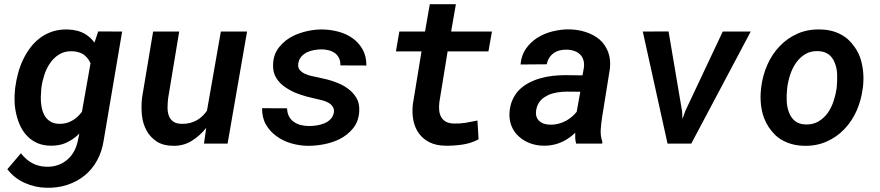

<svg xmlns="http://www.w3.org/2000/svg" viewBox="-20 -677 4148 905"><path d="M51.8 -264.6 50.8 -254.4Q47.4 -225.1 48.8 -194.6Q50.3 -164.1 57.6 -135.3Q64.5 -106 77.4 -79.8Q90.3 -53.7 109.9 -34.2Q129.4 -14.2 156.5 -2.4Q183.6 9.3 218.8 9.8Q241.7 10.3 262.5 5.6Q283.2 1 302.2 -9.3Q315.9 -16.1 329.1 -25.9Q342.3 -35.6 354 -47.4L346.7 -12.7Q340.8 15.6 327.9 38.3Q314.9 61 295.9 76.7Q276.9 92.8 252.2 101.3Q227.5 109.9 198.2 108.9Q160.6 107.9 130.9 91.3Q101.1 74.7 78.6 45.4L14.6 120.6Q47.4 163.1 96.4 185.1Q145.5 207 198.2 208Q251.5 209.5 297.4 194.3Q343.3 179.2 379.4 149.9Q414.6 121.1 437.7 79.1Q460.9 37.1 468.8 -15.6L555.7 -528.3L442.9 -528.8L425.3 -476.1Q417 -487.8 406.5 -497.6Q396 -507.3 384.8 -514.6Q365.7 -526.4 343.8 -532Q321.8 -537.6 297.9 -538.1Q259.8 -539.1 227.8 -528.6Q195.8 -518.1 169.9 -499Q143.6 -479.5 123.5 -453.1Q103.5 -426.8 88.9 -396Q74.2 -365.2 65.2 -331.5Q56.2 -297.9 51.8 -264.6ZM174.3 -254.4 175.3 -264.6Q179.2 -293.9 189.2 -324.7Q199.2 -355.5 216.8 -380.4Q233.9 -405.3 259.5 -420.9Q285.2 -436.5 319.8 -435.5Q335.4 -435.1 348.4 -431.4Q361.3 -427.7 372.1 -421.4Q382.8 -414.1 391.6 -403.6Q400.4 -393.1 406.7 -378.9L366.2 -149.9Q356.4 -137.2 345.5 -127Q334.5 -116.7 321.8 -109.4Q308.1 -101.1 292 -96.9Q275.9 -92.8 257.3 -93.3Q236.3 -94.2 221.4 -102.1Q206.5 -109.9 196.8 -122.6Q187 -134.8 181.6 -150.9Q176.3 -167 174.3 -184.6Q171.9 -202.1 172.4 -220.2Q172.9 -238.3 174.3 -254.4Z M796.4 10.3Q844.7 11.2 883.5 -12.9Q922.4 -37.1 952.1 -74.2L941.4 0H1052.7L1144.5 -528.3H1021L955.6 -155.3Q945.8 -141.1 934.3 -130.1Q922.9 -119.1 909.7 -111.3Q894 -102.1 875.7 -97.4Q857.4 -92.8 836.4 -93.3Q810.1 -93.8 795.7 -104.7Q781.2 -115.7 775.4 -132.8Q769.5 -149.9 769.8 -171.4Q770 -192.9 772.5 -213.9L824.7 -528.3H701.7L649.4 -215.3Q645 -174.3 648.9 -134.5Q652.8 -94.7 670.9 -61.5Q688 -30.3 718.3 -10.3Q748.5 9.8 796.4 10.3Z M1553.7 -147Q1550.3 -127.4 1537.8 -115Q1525.4 -102.5 1508.8 -95.7Q1491.2 -88.4 1472.2 -85.7Q1453.1 -83 1437 -83Q1416.5 -83 1397.9 -87.6Q1379.4 -92.3 1365.2 -102.5Q1350.6 -112.3 1342.3 -128.2Q1334 -144 1333 -166.5L1215.3 -167Q1214.8 -122.6 1233.6 -89.8Q1252.4 -57.1 1283.2 -35.2Q1313.5 -12.7 1352.1 -1.5Q1390.6 9.8 1430.7 10.3Q1466.3 10.7 1506.1 3.2Q1545.9 -4.4 1580.1 -21Q1618.2 -40 1644.5 -72.5Q1670.9 -105 1673.3 -153.3Q1675.3 -190.9 1659.2 -217Q1643.1 -243.2 1617.7 -260.7Q1605.5 -270 1591.3 -277.1Q1577.1 -284.2 1562 -289.6Q1542 -297.4 1520.8 -302.7Q1499.5 -308.1 1480 -312Q1466.8 -314.9 1449.2 -318.6Q1431.6 -322.3 1416.5 -329.6Q1401.9 -336.4 1392.3 -348.1Q1382.8 -359.9 1386.2 -378.9Q1389.2 -397.5 1400.4 -410.2Q1411.6 -422.9 1427.2 -430.7Q1443.4 -438 1461.2 -441.2Q1479 -444.3 1495.1 -444.3Q1513.7 -444.3 1530 -439.9Q1546.4 -435.5 1559.1 -426.3Q1571.3 -417 1578.1 -402.8Q1585 -388.7 1584.5 -368.7L1707 -368.2Q1707 -412.1 1689.5 -443.6Q1671.9 -475.1 1643.1 -496.1Q1613.8 -517.1 1576.4 -527.3Q1539.1 -537.6 1499.5 -538.1Q1466.3 -538.6 1430.9 -531Q1395.5 -523.4 1365.2 -509.3Q1324.7 -490.2 1296.6 -455.8Q1268.6 -421.4 1267.1 -373Q1265.6 -335.4 1282.5 -308.8Q1299.3 -282.2 1326.7 -264.6Q1349.6 -249 1374.3 -239Q1398.9 -229 1428.2 -221.2Q1443.8 -217.3 1461.7 -213.1Q1479.5 -209 1499.5 -204.1Q1510.3 -201.2 1520.5 -196.5Q1530.8 -191.9 1538.1 -186Q1546.4 -178.7 1551 -169.2Q1555.7 -159.7 1553.7 -147Z M2128.9 -657.2H2005.9L1983.4 -528.3H1862.3L1846.2 -434.6H1966.8L1925.8 -184.6Q1921.4 -143.6 1928.7 -108.4Q1936 -73.2 1955.1 -47.4Q1974.1 -21.5 2005.1 -6.1Q2036.1 9.3 2079.6 9.8Q2117.2 10.7 2159.2 4.6Q2201.2 -1.5 2235.8 -20.5L2230.5 -108.9Q2203.1 -103 2175.5 -98.4Q2147.9 -93.8 2119.6 -94.7Q2096.7 -95.2 2082 -103.3Q2067.4 -111.3 2060.1 -124.5Q2052.2 -137.7 2050.3 -155.5Q2048.3 -173.3 2050.8 -194.3L2089.8 -434.6H2282.2L2298.8 -528.3H2106.4Z M2695.8 0H2818.4L2819.3 -8.8Q2809.6 -36.6 2811.5 -65.9Q2813.5 -95.2 2817.9 -123.5L2855 -354.5Q2859.4 -399.4 2845.9 -433.3Q2832.5 -467.3 2806.2 -490.7Q2779.3 -513.2 2742.7 -525.4Q2706.1 -537.6 2664.6 -538.6Q2626 -539.1 2586.2 -529.5Q2546.4 -520 2513.7 -499.5Q2481 -479 2459 -447.5Q2437 -416 2433.6 -373L2557.1 -374Q2560.5 -391.1 2568.8 -404.3Q2577.1 -417.5 2588.9 -425.8Q2601.6 -435.1 2617.4 -439.2Q2633.3 -443.4 2651.9 -442.9Q2671.9 -442.4 2688 -436.5Q2704.1 -430.7 2714.8 -419.9Q2725.6 -408.7 2730.2 -392.8Q2734.9 -377 2731.9 -356.4L2725.6 -321.8L2644.5 -322.8Q2614.7 -322.8 2584.2 -319.3Q2553.7 -315.9 2525.4 -307.6Q2496.6 -299.3 2471.2 -285.6Q2445.8 -272 2426.3 -252.4Q2407.2 -232.4 2395.3 -205.6Q2383.3 -178.7 2381.3 -143.6Q2379.9 -108.4 2392.1 -80.3Q2404.3 -52.2 2426.8 -32.7Q2448.7 -12.7 2478.5 -1.7Q2508.3 9.3 2541.5 9.8Q2570.3 10.3 2596.4 3.4Q2622.6 -3.4 2645.5 -16.6Q2657.7 -23.9 2669.2 -32.5Q2680.7 -41 2691.4 -51.3Q2690.9 -38.1 2691.4 -25.6Q2691.9 -13.2 2695.8 0ZM2572.8 -89.4Q2557.1 -89.4 2544.2 -93.8Q2531.2 -98.1 2522.5 -106Q2513.2 -114.3 2509 -126.5Q2504.9 -138.7 2506.8 -154.8Q2508.8 -169.4 2513.7 -180.7Q2518.6 -191.9 2525.9 -200.7Q2533.7 -210.9 2544.4 -217.8Q2555.2 -224.6 2566.9 -230.5Q2586.4 -238.3 2608.6 -241.7Q2630.9 -245.1 2651.9 -245.1L2715.3 -244.6L2698.2 -149.9Q2688 -137.2 2675.8 -127Q2663.6 -116.7 2650.4 -108.9Q2632.8 -99.1 2613 -94Q2593.3 -88.9 2572.8 -89.4Z M3126.5 0H3238.3L3518.6 -528.3H3386.7L3210.4 -154.3L3196.8 -116.2L3195.3 -150.9L3131.3 -528.8L3009.8 -528.3Z M3567.9 -265.6 3566.9 -255.4Q3563 -219.2 3566.7 -184.8Q3570.3 -150.4 3581.5 -120.6Q3590.3 -97.2 3603.3 -77.9Q3616.2 -58.6 3634.8 -40Q3656.7 -18.6 3691.7 -4.6Q3726.6 9.3 3769.5 10.3Q3828.1 11.7 3876.5 -9.8Q3924.8 -31.2 3960 -68.4Q3995.6 -105.5 4017.6 -155Q4039.6 -204.6 4046.4 -259.8L4047.9 -270.5Q4051.8 -306.6 4048.1 -341.6Q4044.4 -376.5 4033.7 -407.2Q4024.4 -432.1 4009.8 -453.4Q3995.1 -474.6 3976.1 -492.2Q3952.1 -513.2 3919.4 -525.4Q3886.7 -537.6 3845.2 -538.1Q3786.6 -539.6 3738.5 -518.1Q3690.4 -496.6 3655.3 -459.5Q3619.1 -421.9 3596.9 -371.6Q3574.7 -321.3 3567.9 -265.6ZM3689.9 -255.4 3690.9 -265.6Q3694.8 -295.4 3705.1 -326.2Q3715.3 -356.9 3732.9 -381.8Q3750.5 -406.7 3776.1 -422.1Q3801.8 -437.5 3836.9 -436Q3866.7 -434.6 3885 -421.1Q3903.3 -407.7 3912.6 -385.7Q3924.8 -358.4 3925.8 -327.9Q3926.8 -297.4 3924.3 -270L3923.3 -259.8Q3919.4 -231.9 3909.2 -200.7Q3898.9 -169.4 3881.8 -145Q3863.8 -120.1 3838.1 -104.7Q3812.5 -89.4 3777.8 -90.3Q3745.6 -91.3 3726.6 -107.2Q3707.5 -123 3699.2 -146.5Q3689.5 -170.9 3688.2 -200Q3687 -229 3689.9 -255.4Z"/></svg>

Font: Roboto Mono SemiBold
Style: Italic
Weight: 600
Italic angle: -10°
Monospace: yes
Designer: Google
Version: Version 3.000